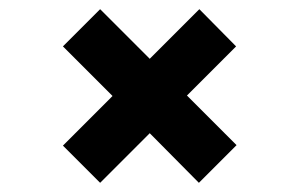

<svg xmlns="http://www.w3.org/2000/svg" viewBox="-20 -521 652 418"><path d="M495 -205 387 -313 494 -420 414 -501 306 -393 198 -501 117 -420 225 -312 117 -204 198 -123 306 -231 413 -123Z"/></svg>

Font: Be Vietnam Pro SemiBold
Style: Regular
Weight: 600
Designer: Lam Bao, Tony Le, Vietanh Nguyen
Foundry: Yellow Type Foundry
Version: Version 1.002